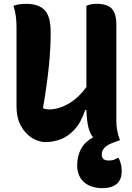

<svg xmlns="http://www.w3.org/2000/svg" viewBox="-20 -730 690 1000"><path d="M218 10Q181 10 146 -12Q111 -34 88.5 -75.5Q66 -117 66 -175V-590Q66 -653 50 -700Q68 -706 83.5 -708Q99 -710 117 -710Q179 -710 211.5 -678.5Q244 -647 244 -560Q244 -478 234.5 -384.5Q225 -291 204 -167Q217 -160 236 -160Q284 -160 335.5 -189Q387 -218 430 -277V-700Q441 -705 455.5 -707.5Q470 -710 483 -710Q540 -710 563 -684Q586 -658 586 -601V-101Q586 -47 605 0Q595 4 575 11Q544 21 527 37Q510 53 510 75Q510 106 546 106Q560 106 570 103Q580 100 592 93H598Q614 125 614 161Q614 207 587 228.5Q560 250 516 250Q453 250 417.5 218.5Q382 187 382 131Q382 82 402.5 45Q423 8 465 -15Q450 -31 441 -64.5Q432 -98 430 -157H424Q401 -90 367 -54Q333 -18 294.5 -4Q256 10 218 10Z"/></svg>

Font: Recursive Sn Csl St XBd
Style: Regular
Weight: 800
Version: Version 1.085;hotconv 1.1.0;makeotfexe 2.6.0; ttfautohint (v